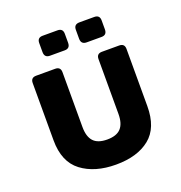

<svg xmlns="http://www.w3.org/2000/svg" viewBox="-125 -780 851 902"><g transform="rotate(-20 300.5 -328.5)"><path d="M304 15Q198 15 132 -35Q66 -85 66 -193V-479Q66 -506 93 -506H188Q215 -506 215 -479V-205Q215 -157 236.5 -133.5Q258 -110 305 -110Q352 -110 373.5 -133.5Q395 -157 395 -205V-479Q395 -506 422 -506H508Q535 -506 535 -479V-193Q535 -85 473 -35Q411 15 304 15ZM370 -572Q342 -572 342 -600V-645Q342 -672 370 -672H444Q471 -672 471 -645V-600Q471 -572 444 -572ZM186 -572Q159 -572 159 -600V-645Q159 -672 186 -672H260Q287 -672 287 -645V-600Q287 -572 260 -572Z"/></g></svg>

Font: Pitagon Sans
Style: Bold
Weight: 700
Designer: Travis Tran
Foundry: Pitagon
Version: Version 1.001; ttfautohint (v1.8.4.7-5d5b);gftools[0.9.26]